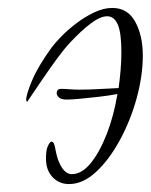

<svg xmlns="http://www.w3.org/2000/svg" viewBox="-20 -431 380 484"><path d="M154 33Q129 33 112.5 15.5Q96 -2 96 -30V-35Q96 -53 101 -63.5Q106 -74 110 -74Q117 -74 120 -53Q125 -25 136 -8.5Q147 8 161 8Q186 8 208.5 -19.5Q231 -47 249 -93Q267 -139 276 -194Q255 -190 229 -187Q203 -184 181 -182Q159 -180 148 -180Q135 -180 129 -185Q123 -190 123 -196Q123 -207 134 -207Q144 -207 155.5 -206Q167 -205 180 -205Q204 -205 229.5 -206.5Q255 -208 279 -209Q282 -231 284 -254Q286 -277 286 -299Q286 -348 277 -369Q268 -390 250 -390Q233 -390 209 -372Q185 -354 157 -324Q142 -308 124 -283.5Q106 -259 89 -234Q72 -209 60.5 -192Q49 -175 49 -175Q46 -175 46 -179Q46 -193 61 -228.5Q76 -264 110 -311Q118 -322 134 -338.5Q150 -355 171.5 -371.5Q193 -388 217 -399.5Q241 -411 263 -411Q302 -411 321 -376Q340 -341 340 -291Q340 -240 324.5 -183.5Q309 -127 282 -77.5Q255 -28 222 2.5Q189 33 154 33Z"/></svg>

Font: Comforter
Style: Regular
Weight: 400
Designer: Robert E. Leuschke
Foundry: Robert E. Leuschke
Version: Version 1.013; ttfautohint (v1.8.3)